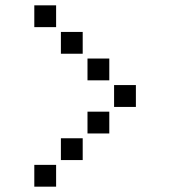

<svg xmlns="http://www.w3.org/2000/svg" viewBox="-20 -711 640 722"><path d="M110 -691Q109 -691 109 -691Q109 -691 109 -690V-610Q109 -609 109 -609Q109 -609 110 -609H190Q191 -609 191 -609Q191 -609 191 -610V-690Q191 -691 191 -691Q191 -691 190 -691ZM210 -591Q209 -591 209 -591Q209 -591 209 -590V-510Q209 -509 209 -509Q209 -509 210 -509H290Q291 -509 291 -509Q291 -509 291 -510V-590Q291 -591 291 -591Q291 -591 290 -591ZM310 -491Q309 -491 309 -491Q309 -491 309 -490V-410Q309 -409 309 -409Q309 -409 310 -409H390Q391 -409 391 -409Q391 -409 391 -410V-490Q391 -491 391 -491Q391 -491 390 -491ZM410 -391Q409 -391 409 -391Q409 -391 409 -390V-310Q409 -309 409 -309Q409 -309 410 -309H490Q491 -309 491 -309Q491 -309 491 -310V-390Q491 -391 491 -391Q491 -391 490 -391ZM310 -291Q309 -291 309 -291Q309 -291 309 -290V-210Q309 -209 309 -209Q309 -209 310 -209H390Q391 -209 391 -209Q391 -209 391 -210V-290Q391 -291 391 -291Q391 -291 390 -291ZM210 -191Q209 -191 209 -191Q209 -191 209 -190V-110Q209 -109 209 -109Q209 -109 210 -109H290Q291 -109 291 -109Q291 -109 291 -110V-190Q291 -191 291 -191Q291 -191 290 -191ZM110 -91Q109 -91 109 -91Q109 -91 109 -90V-10Q109 -9 109 -9Q109 -9 110 -9H190Q191 -9 191 -9Q191 -9 191 -10V-90Q191 -91 191 -91Q191 -91 190 -91Z"/></svg>

Font: Doto Black ExtraBold
Style: Regular
Weight: 800
Monospace: yes
Version: Version 1.000